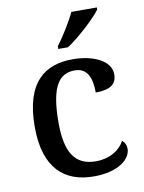

<svg xmlns="http://www.w3.org/2000/svg" viewBox="-87 -827 675 898"><g transform="rotate(-10 251.0 -378.0)"><path d="M225 -606H271C327 -642 411 -721 436 -756V-766H315C294 -721 254 -657 225 -619ZM286 10C405 10 463 -43 463 -90C463 -108 456 -122 444 -131C421 -88 372 -58 308 -58C207 -58 166 -126 166 -266C166 -443 211 -494 283 -494C345 -494 362 -440 362 -375C434 -375 462 -399 462 -444C462 -510 378 -547 282 -547C152 -547 53 -480 53 -265C53 -67 149 10 286 10Z"/></g></svg>

Font: Noto Serif Thai Medium
Style: Regular
Weight: 500
Designer: Monotype Design Team
Foundry: Monotype Imaging Inc.
Version: Version 1.901;PS 001.901;hotconv 1.0.88;makeotf.lib2.5.64775